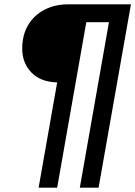

<svg xmlns="http://www.w3.org/2000/svg" viewBox="-20 -688 627 890"><path d="M159 182 245 -306Q168 -308 125.5 -352Q83 -396 83 -463Q83 -525 110 -571Q137 -617 185.5 -642.5Q234 -668 297 -668H587L437 182H350L485 -585H380L245 182Z"/></svg>

Font: Gantari SemiBold
Style: Italic
Weight: 600
Italic angle: -10°
Designer: Anugrah Pasau
Foundry: Lafontype
Version: Version 1.000